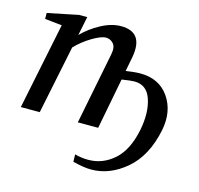

<svg xmlns="http://www.w3.org/2000/svg" viewBox="-102 -603 944 911"><g transform="rotate(15 370.5 -147.0)"><path d="M403 0H303L373 -354Q380 -390 365 -406.5Q350 -423 329 -423Q305 -423 261.5 -397Q218 -371 185 -336L116 0H23L110 -425L26 -434V-463L177 -494H217L198 -401Q235 -439 286 -466.5Q337 -494 384 -494Q496 -494 473 -366L459 -294Q503 -301 530 -301Q623 -301 670.5 -232.5Q718 -164 699 -68Q672 64 592.5 132Q513 200 421 200Q385 200 331 186L330 150Q362 159 396 159Q467 159 522.5 110Q578 61 599 -43Q616 -131 595 -194Q574 -257 513 -257Q495 -257 451 -250Z"/></g></svg>

Font: Veleka
Style: Italic
Weight: 400
Italic angle: -12°
Designer: Stefan Peev, Context Ltd, 2016; SIL International, 1997-2014.
Foundry: Stefan Peev, Context Ltd, 2016
Version: Version 1.000